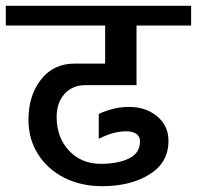

<svg xmlns="http://www.w3.org/2000/svg" viewBox="-42 -658 678 661"><path d="M56 -246Q56 -329 99 -384Q142 -439 214 -439H320V-570H-22V-638H616V-570H428V-365H254Q207 -365 180 -334.5Q153 -304 153 -255Q153 -185 195.5 -139.5Q238 -94 305 -94Q364 -94 402 -112.5Q440 -131 440 -171Q440 -188 427.5 -197Q415 -206 393 -206Q348 -206 298 -180V-266Q351 -290 402 -290Q460 -290 499 -257.5Q538 -225 538 -173Q538 -98 472.5 -57.5Q407 -17 310 -17Q237 -17 179.5 -46Q122 -75 89 -127Q56 -179 56 -246Z"/></svg>

Font: Amiko SemiBold
Style: Regular
Weight: 600
Designer: Pablo Impallari, Rodrigo Fuenzalida, Andres Torresi
Foundry: Impallari Type
Version: Version 1.001; ttfautohint (v1.3)